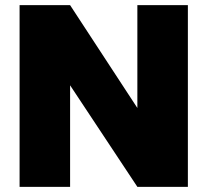

<svg xmlns="http://www.w3.org/2000/svg" viewBox="-20 -725 805 745"><path d="M709 -705V0H513L252 -394V0H56V-705H252L513 -306V-705Z"/></svg>

Font: Parkinsans ExtraBold
Style: Regular
Weight: 800
Designer: Red Stone, Indian Type Foundry
Foundry: Indian Type Foundry
Version: Version 1.000